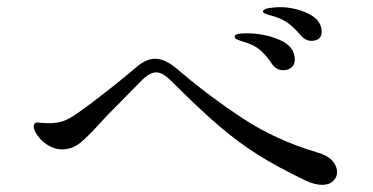

<svg xmlns="http://www.w3.org/2000/svg" viewBox="-20 -659 1040 536"><path d="M819 -561Q801 -582 785.5 -593.5Q770 -605 746 -613Q739 -615 731.5 -617Q724 -619 719 -621.5Q714 -624 714 -627Q715 -634 731.5 -636.5Q748 -639 761 -639Q803 -639 840.5 -621Q878 -603 878 -570Q878 -557 870 -551Q862 -545 850 -545Q832 -545 819 -561ZM739 -481Q723 -505 706 -519.5Q689 -534 661 -542Q658 -543 650.5 -545.5Q643 -548 639 -550.5Q635 -553 635 -557Q635 -566 668 -566Q719 -566 761 -547.5Q803 -529 803 -493Q803 -478 793.5 -470.5Q784 -463 771 -463Q751 -463 739 -481ZM833 -155Q754 -193 700 -227Q646 -261 591.5 -307.5Q537 -354 457 -434Q434 -457 416 -457Q397 -457 371 -430L318 -376Q273 -331 259 -315Q225 -277 203 -259.5Q181 -242 153 -242Q133 -242 115 -253Q97 -264 85.5 -279.5Q74 -295 74 -306Q74 -310 76.5 -313.5Q79 -317 84 -317Q88 -317 97.5 -316Q107 -315 119 -315Q137 -315 155 -320.5Q173 -326 202 -347Q232 -368 278.5 -404.5Q325 -441 359 -470Q387 -495 413 -495Q439 -495 469 -471L487 -456Q567 -388 658.5 -328Q750 -268 864 -234Q895 -225 908 -210Q921 -195 921 -179Q921 -164 910 -153.5Q899 -143 879 -143Q859 -143 833 -155Z"/></svg>

Font: Shippori Mincho
Style: Regular
Weight: 400
Designer: FONTDASU
Foundry: FONTDASU / Google Inc. / but / Adobe
Version: Version 3.110; ttfautohint (v1.8.3)